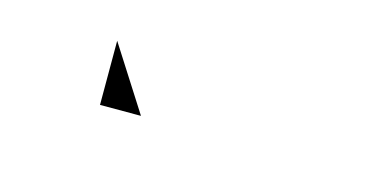

<svg xmlns="http://www.w3.org/2000/svg" viewBox="-28 150 484 240"><g transform="rotate(15 214.0 269.5)"><path d="M30 294ZM104 228V311H157Z"/></g></svg>

Font: Proton
Style: Bk
Weight: 500
Version: Version 1.017